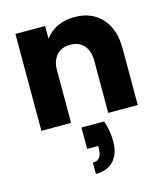

<svg xmlns="http://www.w3.org/2000/svg" viewBox="-126 -661 926 1068"><g transform="rotate(-15 337.0 -127.0)"><path d="M402 -564C402 -564 402 -564 402 -564C365 -564 332 -557 303 -543C274 -528 250 -509 233 -484C233 -484 233 -558 233 -558C233 -558 62 -558 62 -558C62 -558 62 0 62 0C62 0 233 0 233 0C233 0 233 -303 233 -303C233 -303 233 -303 233 -303C233 -340 243 -369 262 -390C281 -411 307 -421 340 -421C340 -421 340 -421 340 -421C373 -421 399 -411 418 -390C437 -369 447 -340 447 -303C447 -303 447 0 447 0C447 0 617 0 617 0C617 0 617 -326 617 -326C617 -326 617 -326 617 -326C617 -400 598 -458 559 -501C520 -543 467 -564 402 -564ZM282 40C282 40 282 163 282 163C282 163 345 163 345 163C345 163 345 179 345 179C345 179 345 179 345 179C345 223 328 245 293 245C293 245 293 310 293 310C293 310 293 310 293 310C339 310 374 296 398 269C421 242 433 205 433 158C433 158 433 158 433 158C433 119 426 80 413 40C413 40 282 40 282 40Z"/></g></svg>

Font: Girnar Poppins
Style: Bold
Weight: 500
Designer: Ninad Kale (Devanagari), Jonny Pinhorn (Latin)
Foundry: Indian Type Foundry
Version: ""